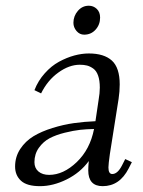

<svg xmlns="http://www.w3.org/2000/svg" viewBox="-20 -637 495 664"><path d="M32.2 -61Q32.2 -94.7 50 -121.8Q67.9 -148.9 95.7 -165.8Q123.5 -182.6 161.4 -194.3Q199.2 -206.1 235.6 -211.2Q272 -216.3 310.1 -217.8L320.8 -290Q325.2 -315.4 325.2 -334Q325.2 -358.9 319.3 -375.5Q313.5 -392.1 302.5 -399.9Q291.5 -407.7 280.8 -410.4Q270 -413.1 255.9 -413.1Q219.2 -413.1 181.9 -386.2Q144.5 -359.4 122.1 -314L99.1 -325.2Q111.8 -357.9 134.8 -383.5Q157.7 -409.2 184.3 -423.6Q210.9 -438 237.1 -445.1Q263.2 -452.1 287.1 -452.1Q339.8 -452.1 366.9 -427.5Q394 -402.8 394 -345.2Q394 -320.3 390.1 -294.9L359.9 -104Q355 -68.8 355 -58.1Q355 -35.2 368.2 -35.2Q386.7 -35.2 401.9 -64.9L413.1 -86.9L436 -76.2L424.8 -54.2Q393.6 6.8 335 6.8Q285.2 6.8 285.2 -47.9Q285.2 -60.5 287.1 -80.1Q257.3 -39.6 210.4 -16.4Q163.6 6.8 118.2 6.8Q72.8 6.8 52.5 -12Q32.2 -30.8 32.2 -61ZM99.1 -76.2Q99.1 -55.7 113 -43.9Q127 -32.2 149.9 -32.2Q199.2 -32.2 245.4 -76.4Q291.5 -120.6 305.2 -190.9Q279.8 -190.4 257.1 -188Q234.4 -185.5 203.9 -178Q173.3 -170.4 151.6 -158.9Q129.9 -147.5 114.5 -126Q99.1 -104.5 99.1 -76.2ZM233.9 -558.1Q233.9 -581.5 249.3 -599.4Q264.6 -617.2 287.1 -617.2Q303.2 -617.2 314.7 -606.2Q326.2 -595.2 326.2 -576.2Q326.2 -551.8 310.5 -534.4Q294.9 -517.1 271 -517.1Q255.4 -517.1 244.6 -529.8Q233.9 -542.5 233.9 -558.1Z"/></svg>

Font: Dihjauti
Style: Italic
Weight: 400
Italic angle: -9°
Designer: T. Christopher White
Version: Version 3.0.0